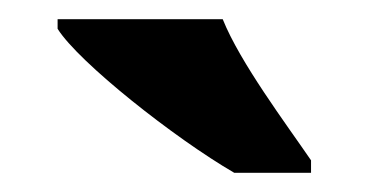

<svg xmlns="http://www.w3.org/2000/svg" viewBox="-20 -786 384 200"><path d="M224 -606H304V-619C278 -657 230 -721 212 -766H40V-756C62 -721 162 -642 224 -606Z"/></svg>

Font: Noto Serif Myanmar Condensed Black
Style: Regular
Weight: 900
Width: 3
Designer: Ben Mitchell and the Monotype Design Team
Foundry: Monotype Imaging Inc.
Version: Version 2.106